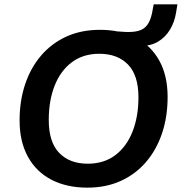

<svg xmlns="http://www.w3.org/2000/svg" viewBox="-20 -852 835 882"><path d="M381 10Q287 10 217 -26Q147 -62 108.5 -131.5Q70 -201 70 -299Q70 -389 95.5 -465Q121 -541 169 -597Q217 -653 285 -684Q353 -715 439 -715Q534 -715 603.5 -679Q673 -643 711.5 -574Q750 -505 750 -407Q750 -316 724.5 -240Q699 -164 651 -108Q603 -52 535 -21Q467 10 381 10ZM383 -100Q458 -100 510 -139.5Q562 -179 589 -248Q616 -317 616 -405Q616 -506 568 -555.5Q520 -605 436 -605Q362 -605 310 -566Q258 -527 231 -458.5Q204 -390 204 -301Q204 -199 252 -149.5Q300 -100 383 -100ZM536 -641 500 -709Q522 -708 538 -706.5Q554 -705 570 -705Q606 -705 628 -714.5Q650 -724 663 -747.5Q676 -771 682 -811L686 -832H795L789 -795Q782 -751 761 -716Q740 -681 706.5 -661Q673 -641 628 -641Z"/></svg>

Font: Nunito Sans 12pt ExtraLight 12pt
Style: Bold Italic
Weight: 700
Italic angle: -9°
Version: Version 3.101;gftools[0.9.27]